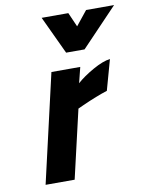

<svg xmlns="http://www.w3.org/2000/svg" viewBox="-84 -811 672 872"><g transform="rotate(-10 251.5 -375.0)"><path d="M55 0 170 -500H303L285 -428Q315 -455 362 -481.5Q409 -508 442 -512L403 -372Q355 -357 286 -326L262 -315L189 0ZM336 -575H251L169 -750H292L321 -684L374 -750H503Z"/></g></svg>

Font: Titillium Web
Style: Bold Italic
Weight: 700
Italic angle: -13°
Version: Version 1.001;PS 57.000;hotconv 1.0.70;makeotf.lib2.5.55311